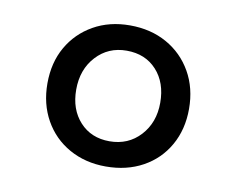

<svg xmlns="http://www.w3.org/2000/svg" viewBox="-54 -588 658 535"><g transform="rotate(10 275.5 -320.5)"><path d="M275 -121Q217 -121 171.5 -146.5Q126 -172 100.5 -217.5Q75 -263 75 -321Q75 -380 100.5 -424.5Q126 -469 171 -494.5Q216 -520 274 -520Q333 -520 378.5 -494.5Q424 -469 450 -423.5Q476 -378 476 -319Q476 -261 450.5 -216Q425 -171 379.5 -146Q334 -121 275 -121ZM273 -192Q326 -192 360 -229Q394 -266 394 -322Q394 -379 362 -414Q330 -449 277 -449Q225 -449 191 -412Q157 -375 157 -318Q157 -262 189 -227Q221 -192 273 -192Z"/></g></svg>

Font: Noto Sans Historical
Style: Regular
Weight: 400
Designer: Monotype Design Team
Foundry: Monotype Imaging Inc.
Version: Version 2.013; ttfautohint (v1.8.4.7-5d5b)